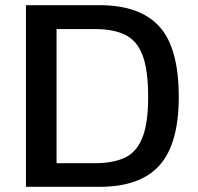

<svg xmlns="http://www.w3.org/2000/svg" viewBox="-20 -720 765 740"><path d="M80 0V-700H364Q519 -700 594 -618Q669 -536 669 -346Q669 -166 595 -83Q521 0 364 0ZM198 -91H345Q414 -91 459.5 -111.5Q505 -132 528 -187.5Q551 -243 551 -346Q551 -449 530 -505.5Q509 -562 464 -585Q419 -608 345 -608H198Z"/></svg>

Font: Kanit Cyrillic
Style: Regular
Weight: 400
Designer: Katatrad Team, Sasha Pavljenko
Foundry: CadsonDemak, Pavljenko + Design
Version: Version 1.002;Fontself Maker 3.5.7